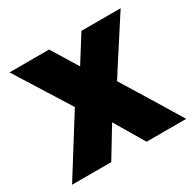

<svg xmlns="http://www.w3.org/2000/svg" viewBox="-120 -645 781 772"><g transform="rotate(-30 270.0 -258.5)"><path d="M13 -517Q59 -517 105 -517Q151 -517 197 -517Q215 -487 234 -456.5Q253 -426 271 -396Q290 -426 309 -456.5Q328 -487 347 -517Q392 -517 438 -517Q484 -517 529 -517Q490 -456 449.5 -394Q409 -332 370 -270Q411 -203 453 -135Q495 -67 535 0Q489 0 443 0Q397 0 351 0Q331 -34 310.5 -68.5Q290 -103 270 -137Q250 -103 228.5 -68.5Q207 -34 187 0Q142 0 96 0Q50 0 5 0Q46 -65 88 -132.5Q130 -200 171 -265Q132 -327 92 -391Q52 -455 13 -517Z"/></g></svg>

Font: Tilt Warp
Style: Regular
Weight: 400
Designer: Andy Clymer
Foundry: Andy Clymer
Version: Version 1.000